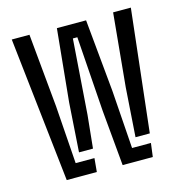

<svg xmlns="http://www.w3.org/2000/svg" viewBox="-93 -684 726 768"><g transform="rotate(-15 270.0 -300.0)"><path d="M321.7 0 300.7 -230.4 279 -540.9H260.5L238 -230.4L224.2 -94.4H166.3L179.8 -297.4L209.4 -597.2H330.3L358.9 -297.4L375.8 -56.3H453.9L446.6 0ZM90.2 0 23.3 -600H96.6L125.2 -297.4L142.2 -56.3H220L214.8 0ZM400.3 -94.4 414.2 -297.4 443 -600H516.4L459.5 -94.4Z"/></g></svg>

Font: Big Shoulders Stencil Thin
Style: Regular
Weight: 100
Designer: Patric King
Foundry: XO Type Co
Version: Version 2.001